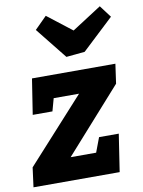

<svg xmlns="http://www.w3.org/2000/svg" viewBox="-98 -896 712 959"><g transform="rotate(-10 257.5 -416.5)"><path d="M459 -190 430 0H-7L6 -99L330 -456L348 -421H130L180 -459L152 -357H52L80 -537H503L489 -438L159 -68L160 -116H362L313 -68L359 -190ZM476 -833 522 -772 362 -622 268 -613 141 -772 202 -833 380 -695 265 -697Z"/></g></svg>

Font: Bitter Thin ExtraBold
Style: Italic
Weight: 800
Italic angle: -9°
Version: Version 2.002